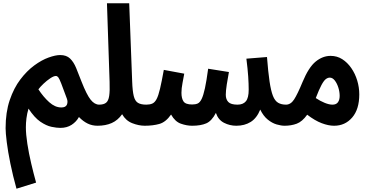

<svg xmlns="http://www.w3.org/2000/svg" viewBox="-20 -758 2246 1165"><path d="M80 387Q58 308 43 234.5Q28 161 21 104.5Q14 48 14 20Q14 -77 39 -150.5Q64 -224 103.5 -276Q143 -328 188 -361Q233 -394 275 -409Q317 -424 345 -424Q383 -424 405 -403Q427 -382 442 -345.5Q457 -309 475 -262Q506 -183 530 -153Q554 -123 582 -123Q612 -123 627.5 -105Q643 -87 643 -61Q643 -33 624.5 -14Q606 5 572 5Q539 5 511.5 -8.5Q484 -22 459 -48Q443 -19 414.5 -0.5Q386 18 346 18Q324 18 292.5 11.5Q261 5 225 -19.5Q189 -44 153 -99Q144 -69 140.5 -40.5Q137 -12 137 14Q137 57 146 115Q155 173 169.5 234.5Q184 296 199 350ZM352 -106Q379 -106 386 -123Q393 -140 386 -159Q363 -222 351.5 -251.5Q340 -281 333.5 -289Q327 -297 319 -297Q306 -297 285 -283Q264 -269 244 -250Q224 -231 213 -216Q243 -170 278.5 -138Q314 -106 352 -106Z M571 5 581 -123Q609 -123 623.5 -134.5Q638 -146 642.5 -176Q647 -206 645 -261L629 -738H764L782 -263Q784 -206 791.5 -175.5Q799 -145 817 -134Q835 -123 868 -123Q899 -123 914 -105Q929 -87 929 -61Q929 -31 911 -13Q893 5 859 5Q822 5 782.5 -10.5Q743 -26 721 -65Q695 -28 658 -11.5Q621 5 571 5Z M857 5 867 -123Q889 -123 904 -129.5Q919 -136 930 -156.5Q941 -177 951 -219.5Q961 -262 974 -334L1098 -311Q1094 -289 1087.5 -255Q1081 -221 1081 -195Q1081 -161 1093.5 -142.5Q1106 -124 1146 -124Q1166 -124 1179.5 -130Q1193 -136 1203.5 -157.5Q1214 -179 1223.5 -222.5Q1233 -266 1243 -341L1369 -321Q1362 -285 1356 -245.5Q1350 -206 1350 -183Q1350 -155 1365.5 -139Q1381 -123 1421 -123Q1455 -123 1472 -143.5Q1489 -164 1489 -214Q1489 -249 1486 -294Q1483 -339 1475 -402L1600 -412Q1607 -321 1615.5 -264Q1624 -207 1636 -176.5Q1648 -146 1667.5 -134.5Q1687 -123 1716 -123Q1747 -123 1762.5 -105Q1778 -87 1778 -61Q1778 -31 1760 -13Q1742 5 1707 5Q1686 5 1658.5 -3Q1631 -11 1604.5 -32.5Q1578 -54 1559 -93Q1538 -41 1501 -18Q1464 5 1414 5Q1374 5 1339 -13Q1304 -31 1290 -73Q1265 -24 1231.5 -9.5Q1198 5 1146 5Q1113 5 1077.5 -7.5Q1042 -20 1018 -63Q986 -17 947 -6Q908 5 857 5Z M1706 5 1715 -123Q1744 -123 1764.5 -154.5Q1785 -186 1816 -261Q1853 -350 1895.5 -384.5Q1938 -419 1986 -419Q2025 -419 2056.5 -399Q2088 -379 2111.5 -345Q2135 -311 2147.5 -269.5Q2160 -228 2160 -185Q2160 -95 2117 -45Q2074 5 2007 5Q1973 5 1932 -10.5Q1891 -26 1844 -62Q1814 -20 1780.5 -7.5Q1747 5 1706 5ZM1981 -287Q1969 -287 1957 -278Q1945 -269 1930.5 -242Q1916 -215 1896 -163Q1923 -145 1950 -134Q1977 -123 1997 -123Q2020 -123 2030.5 -137.5Q2041 -152 2041 -176Q2041 -201 2033 -226.5Q2025 -252 2011.5 -269.5Q1998 -287 1981 -287Z"/></svg>

Font: Noto Sans Arabic ExtCond
Style: Bold
Weight: 700
Width: 2
Designer: Monotype Design Team, Nadine Chahine, Nizar Qandah and Khaled Hosny
Foundry: Monotype Imaging Inc.
Version: Version 2.012; ttfautohint (v1.8.4.7-5d5b)